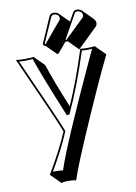

<svg xmlns="http://www.w3.org/2000/svg" viewBox="-101 -722 765 1080"><g transform="rotate(-10 281.0 -181.5)"><path d="M27.8 -432.1Q42.5 -429.2 80.1 -429.2Q116.2 -429.2 128.9 -432.1L185.5 -375.5Q217.8 -276.9 281.2 -123.5Q340.8 -258.3 396 -432.1Q406.7 -429.2 435.1 -429.2Q467.8 -429.2 478 -432.1L534.7 -375.5Q459 -221.7 333.5 69.3Q262.2 234.9 244.6 293.5Q228 288.6 195.8 288.6Q177.2 288.6 160.6 293.5L104 236.8Q176.8 115.7 222.2 9.8Q199.7 -50.8 30.3 -427.2Q28.8 -430.2 27.8 -432.1ZM510.7 -558.6Q509.8 -546.4 503.4 -539.6L389.6 -429.2L333 -485.8Q330.1 -483.9 327.1 -483.9Q323.7 -484.4 320.8 -485.8L271.5 -427.2Q267.6 -424.8 263.7 -424.3L207 -481Q201.2 -481.9 196.8 -485.4Q193.4 -489.7 192.9 -494.1Q193.4 -496.6 193.8 -497.1L257.8 -643.1Q264.6 -656.7 284.2 -657.2Q300.8 -656.2 311.5 -646L365.2 -592.3L392.1 -640.1Q399.9 -651.9 416 -651.9Q431.6 -650.9 442.9 -640.6L499.5 -584Q510.3 -572.3 510.7 -558.6ZM312 -621.1Q312 -640.6 292 -646Q287.6 -647 284.2 -647Q272 -646 267.1 -638.7L203.1 -493.2Q204.6 -491.7 207 -491.2H208L309.1 -611.3Q311.5 -615.7 312 -621.1ZM443.8 -614.7Q443.8 -632.8 425.3 -640.1Q419.9 -641.6 416 -642.1Q404.3 -641.1 400.9 -635.3L323.2 -496.6Q325.2 -495.1 327.1 -494.1L439.9 -603Q443.8 -607.9 443.8 -614.7ZM44.4 -419.9Q205.6 -62 231.4 6.3L232.9 10.3L231 14.2Q188.5 112.8 124 223.1Q132.3 222.2 139.2 222.2Q159.2 222.2 181.2 225.6Q228.5 81.1 437 -368.7Q451.2 -399.4 460.9 -419.4Q450.2 -418.9 435.1 -418.9Q413.6 -418.9 402.8 -420.4Q339.4 -223.1 273.9 -83.5L271 -77.6H255.9L253.4 -84Q155.3 -321.3 122.1 -420.9Q106.9 -419.4 80.1 -418.9Q57.1 -418.9 44.4 -419.9Z"/></g></svg>

Font: Linux Biolinum Shadow O
Style: Regular
Weight: 400
Designer: Philipp H. Poll
Foundry: Philipp H. Poll
Version: Version 1.0.4